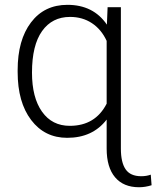

<svg xmlns="http://www.w3.org/2000/svg" viewBox="-20 -558 644 791"><path d="M52.7 -269Q52.7 -393.1 107.7 -465.6Q162.6 -538.1 257.8 -538.1Q364.7 -538.1 420.4 -456.5L423.3 -528.3H478V54.2Q478 111.3 497.6 139.6Q517.1 168 562 168Q583.5 168 601.1 161.6L604.5 205.1Q578.6 213.4 552.7 213.4Q488.8 213.4 454.1 172.4Q419.4 131.3 419.4 54.2V-65.4Q361.8 9.8 256.8 9.8Q164.1 9.8 108.4 -63.5Q52.7 -136.7 52.7 -261.2ZM111.8 -258.8Q111.8 -156.2 153.1 -97.9Q194.3 -39.6 267.6 -39.6Q372.6 -39.6 419.4 -130.9V-389.6Q397.5 -437 358.6 -462.6Q319.8 -488.3 268.6 -488.3Q194.8 -488.3 153.3 -429.9Q111.8 -371.6 111.8 -258.8Z"/></svg>

Font: Roboto Light
Style: Regular
Weight: 300
Designer: Google
Version: Version 2.134; 2016; ttfautohint (v1.6)